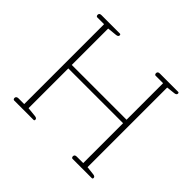

<svg xmlns="http://www.w3.org/2000/svg" viewBox="-161 -894 1093 1093"><g transform="rotate(45 385.5 -347.5)"><path d="M65 -12Q65 -18 69.5 -22Q74 -26 83 -26H129V-669H74Q70 -669 67.5 -672.5Q65 -676 65 -681Q65 -695 82 -695H230Q237 -695 237 -687Q237 -676 221 -674L163 -668V-375H604V-669H544Q540 -669 537.5 -672.5Q535 -676 535 -681Q535 -695 552 -695H699Q706 -695 706 -687Q706 -676 690 -674L638 -668V-27L690 -21Q706 -19 706 -8Q706 0 699 0H544Q540 0 537.5 -3.5Q535 -7 535 -12Q535 -26 552 -26H604V-347H163V-27L221 -21Q237 -19 237 -8Q237 0 230 0H74Q70 0 67.5 -3.5Q65 -7 65 -12Z"/></g></svg>

Font: Maitree ExtraLight
Style: Regular
Weight: 250
Designer: CadsonDemak Team
Foundry: CadsonDemak
Version: Version 1.002